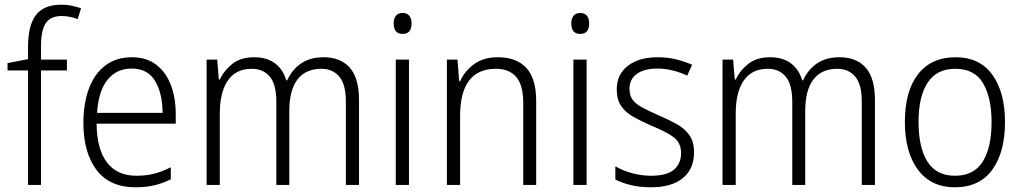

<svg xmlns="http://www.w3.org/2000/svg" viewBox="-20 -785 4338 815"><path d="M264 -486H154V0H99V-486H12V-517L99 -534V-587Q99 -677 132.5 -721Q166 -765 240 -765Q265 -765 285.5 -760.5Q306 -756 324 -750L310 -704Q294 -710 276.5 -713.5Q259 -717 242 -717Q195 -717 174.5 -687Q154 -657 154 -587V-532H264Z M540 -542Q602 -542 643.5 -510Q685 -478 705.5 -423.5Q726 -369 726 -300V-260H390Q391 -152 434 -95.5Q477 -39 559 -39Q600 -39 633.5 -47.5Q667 -56 705 -75V-24Q671 -7 635.5 1.5Q600 10 556 10Q445 10 389.5 -64Q334 -138 334 -263Q334 -346 357.5 -409Q381 -472 427 -507Q473 -542 540 -542ZM539 -494Q475 -494 436.5 -446.5Q398 -399 392 -306H670Q670 -388 638.5 -441Q607 -494 539 -494Z M1354 -542Q1425 -542 1464.5 -498Q1504 -454 1504 -359V0H1448V-355Q1448 -427 1420 -460Q1392 -493 1344 -493Q1278 -493 1243 -448Q1208 -403 1208 -313V0H1153V-352Q1153 -427 1125 -460Q1097 -493 1049 -493Q981 -493 947 -443Q913 -393 913 -304V0H857V-532H902L909 -447H913Q931 -486 966.5 -514Q1002 -542 1059 -542Q1113 -542 1147.5 -516Q1182 -490 1195 -444H1199Q1220 -490 1258.5 -516Q1297 -542 1354 -542Z M1689 -730Q1708 -730 1717.5 -718Q1727 -706 1727 -686Q1727 -641 1689 -641Q1651 -641 1651 -686Q1651 -706 1660.5 -718Q1670 -730 1689 -730ZM1716 -532V0H1660V-532Z M2093 -542Q2172 -542 2214 -497Q2256 -452 2256 -356V0H2201V-349Q2201 -423 2171.5 -458Q2142 -493 2085 -493Q1933 -493 1933 -292V0H1877V-532H1922L1929 -440H1933Q1952 -483 1992 -512.5Q2032 -542 2093 -542Z M2443 -730Q2462 -730 2471.5 -718Q2481 -706 2481 -686Q2481 -641 2443 -641Q2405 -641 2405 -686Q2405 -706 2414.5 -718Q2424 -730 2443 -730ZM2470 -532V0H2414V-532Z M2926 -138Q2926 -68 2878.5 -29Q2831 10 2743 10Q2695 10 2657 0.5Q2619 -9 2592 -23V-79Q2623 -61 2662.5 -50Q2702 -39 2744 -39Q2810 -39 2840.5 -64.5Q2871 -90 2871 -136Q2871 -179 2839.5 -202.5Q2808 -226 2746 -251Q2703 -270 2669.5 -288.5Q2636 -307 2617 -334.5Q2598 -362 2598 -406Q2598 -469 2645 -505.5Q2692 -542 2772 -542Q2814 -542 2850.5 -533Q2887 -524 2918 -510L2897 -464Q2870 -477 2837 -485.5Q2804 -494 2770 -494Q2715 -494 2683.5 -471.5Q2652 -449 2652 -408Q2652 -378 2666.5 -360Q2681 -342 2708.5 -327.5Q2736 -313 2777 -295Q2819 -277 2853 -258Q2887 -239 2906.5 -211Q2926 -183 2926 -138Z M3544 -542Q3615 -542 3654.5 -498Q3694 -454 3694 -359V0H3638V-355Q3638 -427 3610 -460Q3582 -493 3534 -493Q3468 -493 3433 -448Q3398 -403 3398 -313V0H3343V-352Q3343 -427 3315 -460Q3287 -493 3239 -493Q3171 -493 3137 -443Q3103 -393 3103 -304V0H3047V-532H3092L3099 -447H3103Q3121 -486 3156.5 -514Q3192 -542 3249 -542Q3303 -542 3337.5 -516Q3372 -490 3385 -444H3389Q3410 -490 3448.5 -516Q3487 -542 3544 -542Z M4246 -267Q4246 -139 4192 -64.5Q4138 10 4033 10Q3932 10 3876.5 -64.5Q3821 -139 3821 -267Q3821 -398 3877 -470Q3933 -542 4036 -542Q4139 -542 4192.5 -467.5Q4246 -393 4246 -267ZM3879 -267Q3879 -160 3916.5 -99.5Q3954 -39 4034 -39Q4114 -39 4151.5 -99Q4189 -159 4189 -267Q4189 -370 4153 -431.5Q4117 -493 4035 -493Q3956 -493 3917.5 -434Q3879 -375 3879 -267Z"/></svg>

Font: Noto Sans Khmer UI SemiCondensed Light
Style: Regular
Weight: 300
Width: 4
Designer: Danh Hong and the Monotype Design Team
Foundry: Monotype Imaging Inc.
Version: Version 2.002; ttfautohint (v1.8.4.7-5d5b)